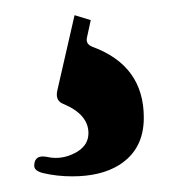

<svg xmlns="http://www.w3.org/2000/svg" viewBox="-20 -30 231 249"><path d="M24.4 185.1Q24.4 172.9 35.6 172.9Q37.6 172.9 40 173.3Q46.4 174.8 52.2 174.8Q66.9 174.8 80.6 166.5Q94.7 157.7 94.7 142.6Q94.7 118.2 61.5 104.5Q53.7 101.1 53.7 92.8Q53.7 90.3 54.2 87.9L76.7 -10.3L97.7 -3.9L92.8 18.6Q90.8 27.3 100.1 30.8Q166.5 55.2 166.5 122.6Q166.5 164.1 134.3 184.1Q110.8 198.7 73.7 198.7Q53.2 198.7 35.2 194.3Q24.4 191.4 24.4 185.1Z"/></svg>

Font: UnifrakturMaguntia21
Style: Book
Weight: 400
Designer: j. 'mach' wust, Gerrit Ansmann, Georg Duffner, based on a font by Peter Wiegel, original typeface by Carl Albert Fahrenw
Version: Version 2017-03-19